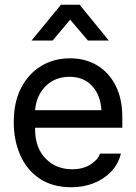

<svg xmlns="http://www.w3.org/2000/svg" viewBox="-20 -778 574 810"><path d="M282 12Q201 12 146.5 -25Q92 -62 65 -124.5Q38 -187 38 -262Q38 -347 69 -407Q100 -467 153.5 -499.5Q207 -532 276 -532Q340 -532 389.5 -502.5Q439 -473 467.5 -417.5Q496 -362 496 -283V-239H128V-234Q128 -155 172 -109.5Q216 -64 284 -64Q331 -64 362.5 -84.5Q394 -105 402 -130H490Q479 -85 448 -53Q417 -21 373.5 -4.5Q330 12 282 12ZM274 -454Q212 -454 172.5 -414.5Q133 -375 128 -313H408Q404 -377 368.5 -415.5Q333 -454 274 -454ZM316 -758 439 -607H351L276 -695L202 -607H113L237 -758Z"/></svg>

Font: Liter
Style: Regular
Weight: 400
Designer: Anton Skugarov
Foundry: skugi
Version: Version 1.004; ttfautohint (v1.8.4.7-5d5b)